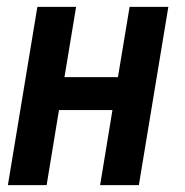

<svg xmlns="http://www.w3.org/2000/svg" viewBox="-20 -540 540 560"><path d="M3 0 89 -520H202L168 -315H324L358 -520H471L385 0H272L308 -219H152L116 0Z"/></svg>

Font: Iosevka Term Curly
Style: Bold Italic
Weight: 700
Italic angle: -9°
Designer: Belleve Invis
Foundry: Belleve Invis
Version: Version 32.3.0